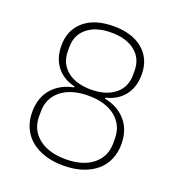

<svg xmlns="http://www.w3.org/2000/svg" viewBox="-131 -816 862 935"><g transform="rotate(20 300.0 -349.0)"><path d="M300 12Q246 12 203 -2Q160 -16 130 -41.5Q100 -67 84.5 -103Q69 -139 69 -182Q69 -256 109.5 -303Q150 -350 220 -364V-369Q160 -383 126 -426Q92 -469 92 -535Q92 -616 147.5 -663Q203 -710 300 -710Q397 -710 452.5 -663Q508 -616 508 -535Q508 -469 474 -426Q440 -383 380 -369V-364Q450 -350 490.5 -303Q531 -256 531 -182Q531 -139 515.5 -103Q500 -67 470 -41.5Q440 -16 397 -2Q354 12 300 12ZM300 -21Q389 -21 440.5 -62.5Q492 -104 492 -173V-198Q492 -267 440.5 -308.5Q389 -350 300 -350Q211 -350 159.5 -308.5Q108 -267 108 -198V-173Q108 -104 159.5 -62.5Q211 -21 300 -21ZM300 -382Q378 -382 423.5 -419Q469 -456 469 -519V-541Q469 -604 423.5 -640.5Q378 -677 300 -677Q222 -677 176.5 -640.5Q131 -604 131 -541V-519Q131 -456 176.5 -419Q222 -382 300 -382Z"/></g></svg>

Font: IBM Plex Sans Thai ExtraLight
Style: Regular
Weight: 200
Designer: Mike Abbink, Paul van der Laan, Pieter van Rosmalen, Ben Mitchell, Mark Frömberg
Foundry: Bold Monday
Version: Version 1.1